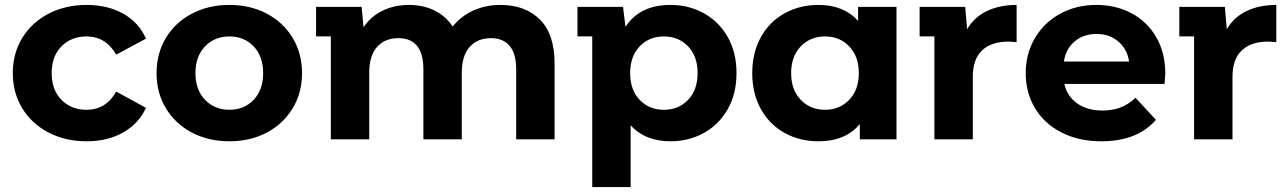

<svg xmlns="http://www.w3.org/2000/svg" viewBox="-20 -566 5219 780"><path d="M32 -269Q32 -349 70.5 -412Q109 -475 177.5 -510.5Q246 -546 332 -546Q417 -546 480.5 -510.5Q544 -475 573 -409L452 -344Q410 -418 331 -418Q270 -418 230 -378Q190 -338 190 -269Q190 -200 230 -160Q270 -120 331 -120Q411 -120 452 -194L573 -128Q544 -64 480.5 -28Q417 8 332 8Q246 8 177.5 -27.5Q109 -63 70.5 -126Q32 -189 32 -269Z M616 -269Q616 -349 654 -412Q692 -475 759.5 -510.5Q827 -546 912 -546Q997 -546 1064 -510.5Q1131 -475 1169 -412Q1207 -349 1207 -269Q1207 -189 1169 -126Q1131 -63 1064 -27.5Q997 8 912 8Q827 8 759.5 -27.5Q692 -63 654 -126Q616 -189 616 -269ZM1049 -269Q1049 -337 1010.5 -377.5Q972 -418 912 -418Q852 -418 813 -377.5Q774 -337 774 -269Q774 -201 813 -160.5Q852 -120 912 -120Q972 -120 1010.5 -160.5Q1049 -201 1049 -269Z M2233 -308V0H2077V-284Q2077 -348 2050.5 -379.5Q2024 -411 1975 -411Q1920 -411 1888 -375.5Q1856 -340 1856 -270V0H1700V-284Q1700 -411 1598 -411Q1544 -411 1512 -375.5Q1480 -340 1480 -270V0H1324V-418H1264V-538H1449L1457 -455Q1486 -499 1534 -522.5Q1582 -546 1642 -546Q1699 -546 1745 -523.5Q1791 -501 1819 -458Q1852 -500 1902.5 -523Q1953 -546 2013 -546Q2114 -546 2173.5 -486.5Q2233 -427 2233 -308Z M2972 -269Q2972 -186 2937 -123.5Q2902 -61 2840.5 -26.5Q2779 8 2704 8Q2601 8 2542 -57V194H2386V-418H2326V-538H2511L2521 -457Q2579 -546 2704 -546Q2779 -546 2840.5 -511.5Q2902 -477 2937 -414.5Q2972 -352 2972 -269ZM2814 -269Q2814 -337 2775.5 -377.5Q2737 -418 2677 -418Q2617 -418 2578.5 -377.5Q2540 -337 2540 -269Q2540 -201 2578.5 -160.5Q2617 -120 2677 -120Q2737 -120 2775.5 -160.5Q2814 -201 2814 -269Z M3622 -538V0H3473V-62Q3415 8 3305 8Q3229 8 3167.5 -26Q3106 -60 3071 -123Q3036 -186 3036 -269Q3036 -352 3071 -415Q3106 -478 3167.5 -512Q3229 -546 3305 -546Q3408 -546 3466 -481V-538ZM3469 -269Q3469 -337 3430 -377.5Q3391 -418 3332 -418Q3272 -418 3233 -377.5Q3194 -337 3194 -269Q3194 -201 3233 -160.5Q3272 -120 3332 -120Q3391 -120 3430 -160.5Q3469 -201 3469 -269Z M4110 -546V-395Q4084 -397 4076 -397Q4008 -397 3970 -361.5Q3932 -326 3932 -254V0H3776V-418H3716V-538H3901L3909 -447Q3936 -495 3988 -520.5Q4040 -546 4110 -546Z M4711 -225H4304Q4315 -175 4356 -146Q4397 -117 4458 -117Q4500 -117 4532.5 -129.5Q4565 -142 4593 -169L4676 -79Q4600 8 4454 8Q4363 8 4293 -27.5Q4223 -63 4185 -126Q4147 -189 4147 -269Q4147 -348 4184.5 -411.5Q4222 -475 4287.5 -510.5Q4353 -546 4434 -546Q4513 -546 4577 -512Q4641 -478 4677.5 -414.5Q4714 -351 4714 -267Q4714 -264 4711 -225ZM4302 -316H4567Q4559 -367 4523 -397.5Q4487 -428 4435 -428Q4382 -428 4346 -398Q4310 -368 4302 -316Z M5165 -546V-395Q5139 -397 5131 -397Q5063 -397 5025 -361.5Q4987 -326 4987 -254V0H4831V-418H4771V-538H4956L4964 -447Q4991 -495 5043 -520.5Q5095 -546 5165 -546Z"/></svg>

Font: mBank
Style: Bold
Weight: 700
Designer: Julieta Ulanovsky
Foundry: Julieta Ulanovsky
Version: Version 7.200